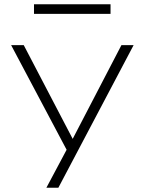

<svg xmlns="http://www.w3.org/2000/svg" viewBox="-20 -698 677 898"><path d="M197 180 303 -19V24L32 -487H91L326 -37H314L548 -487H605L253 180ZM139 -633V-678H497V-633Z"/></svg>

Font: Nunito Sans 10pt Expanded ExtraLight
Style: Regular
Weight: 250
Width: 7
Designer: Vernon Adams
Foundry: Vernon Adams
Version: Version 3.101;gftools[0.9.27]